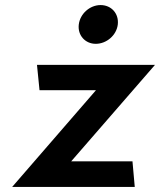

<svg xmlns="http://www.w3.org/2000/svg" viewBox="-20 -738 632 758"><path d="M291 -641C286 -599 316 -565 358 -565C401 -565 440 -599 445 -641C450 -684 420 -718 377 -718C335 -718 296 -684 291 -641ZM512 0 503 -101H261L592 -482H126L136 -382H359L28 0Z"/></svg>

Font: Bluebird
Style: Obl
Weight: 400
Designer: Jasper
Foundry: Cannot Into Space Fonts
Version: Version 0.98